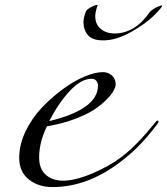

<svg xmlns="http://www.w3.org/2000/svg" viewBox="-20 -744 679 780"><path d="M399 -580Q355 -580 337 -601.5Q319 -623 319 -654Q319 -671 329 -698Q332 -705 349 -714.5Q366 -724 375 -724L377 -722L374 -716Q372 -709 369.5 -698.5Q367 -688 367 -678Q367 -645 389.5 -626.5Q412 -608 445 -608Q529 -608 589 -696Q602 -708 619 -716Q634 -722 637 -722H639Q639 -714 605 -680.5Q571 -647 511.5 -613.5Q452 -580 399 -580ZM180 -252Q378 -300 378 -396Q378 -407 371.5 -415.5Q365 -424 352 -424Q310 -424 264 -375Q218 -326 180 -252ZM193 16Q136 16 97 -15Q58 -46 58 -103Q58 -156 83.5 -209.5Q109 -263 148.5 -305Q188 -347 234 -381Q280 -415 323.5 -433Q367 -451 398 -451Q419 -451 434.5 -437.5Q450 -424 450 -401Q450 -392 442 -376.5Q434 -361 413.5 -340Q393 -319 363 -299Q333 -279 282.5 -260Q232 -241 171 -231Q139 -167 139 -104Q139 -58 166 -34Q193 -10 236 -10Q285 -10 354 -39Q423 -68 476 -108Q538 -156 612 -248Q616 -254 620 -254Q624 -254 624 -250Q624 -248 622 -244Q554 -152 484 -98Q344 16 193 16Z"/></svg>

Font: Miama Nueva
Style: Medium
Weight: 400
Italic angle: -28°
Version: Version 1.0